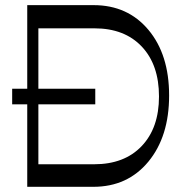

<svg xmlns="http://www.w3.org/2000/svg" viewBox="-20 -720 717 740"><path d="M26.9 -317.9V-377.9H85V-700.2H340.8Q472.2 -700.2 552 -605Q631.8 -509.8 631.8 -352.1Q631.8 -193.8 551.8 -96.9Q471.7 0 339.8 0H85V-317.9ZM127.9 -86.9H342.8Q459.5 -86.9 526.1 -157Q592.8 -227.1 592.8 -348.1Q592.8 -470.2 526.4 -540.5Q460 -610.8 344.2 -610.8H127.9V-377.9H347.2V-317.9H127.9Z"/></svg>

Font: Ribes
Style: Regular
Weight: 400
Designer: Luigi Gorlero
Foundry: Collletttivo
Version: Version 2.100;Glyphs 3.2 (3217)